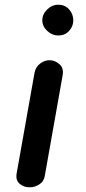

<svg xmlns="http://www.w3.org/2000/svg" viewBox="-20 -792 364 812"><path d="M245 -474 169 -46Q165 -24 146 -12Q127 0 107 0Q82 1 64 -14Q46 -29 50 -56L126 -484Q131 -510 151.5 -524.5Q172 -539 194 -537Q214 -536 232 -520Q250 -504 245 -474ZM227 -642Q200 -642 179.5 -661.5Q159 -681 159 -706Q159 -732 179.5 -752Q200 -772 227 -772Q255 -772 272.5 -752Q290 -732 290 -706Q290 -681 272.5 -661.5Q255 -642 227 -642Z"/></svg>

Font: Edu QLD Beginner
Style: Bold
Weight: 700
Designer: Tina and Corey Anderson
Foundry: Google for Education
Version: Version 1.003